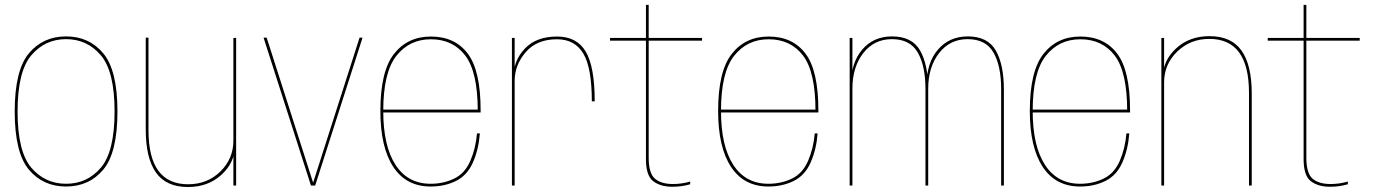

<svg xmlns="http://www.w3.org/2000/svg" viewBox="-20 -744 5519 770"><path d="M245 4Q337.5 4 394.2 -63.8Q451 -131.5 451 -297Q451 -462 394.2 -530Q337.5 -598 245 -598Q152.5 -598 95.8 -530Q39 -462 39 -297Q39 -131.5 95.8 -63.8Q152.5 4 245 4ZM245 -7Q160.5 -7 105.5 -71.5Q50.5 -136 50.5 -297Q50.5 -457.5 105.5 -522.2Q160.5 -587 245 -587Q329.5 -587 384.5 -522.2Q439.5 -457.5 439.5 -297Q439.5 -136 384.5 -71.5Q329.5 -7 245 -7Z M916 0H927V-592H916V-107.5ZM575.5 -593H564.5V-224Q564.5 -110 605.5 -52Q646.5 6 734 6Q814.5 6 868 -43Q921.5 -92 921.5 -156.5L916 -180Q916 -107.5 863.8 -56.2Q811.5 -5 734.5 -5Q655 -5 615.2 -59Q575.5 -113 575.5 -222Z M1227 0H1244L1434 -593H1422L1235.5 -10.5H1236L1049.5 -593H1037Z M1707 4V-7Q1615.5 -7 1566.2 -82.8Q1517 -158.5 1517 -299Q1517 -453.5 1569.5 -520Q1622 -586.5 1708 -586.5Q1796.5 -586.5 1846.2 -520.8Q1896 -455 1896 -299L1900.5 -304.5H1512V-293H1907.5Q1907.5 -298 1907.5 -301.5Q1907.5 -461 1855.8 -529.2Q1804 -597.5 1708 -597.5Q1615 -597.5 1560.2 -528Q1505.5 -458.5 1505.5 -299Q1505.5 -153.5 1557.2 -74.8Q1609 4 1707 4ZM1707 -7V4Q1764 4 1809 -18.5Q1854 -41 1876.8 -92.8Q1899.5 -144.5 1904.5 -209H1893Q1888 -149.5 1866.2 -99Q1844.5 -48.5 1801.5 -27.8Q1758.5 -7 1707 -7Z M2353.5 -337.5H2365Q2365 -476 2329.2 -536.8Q2293.5 -597.5 2214 -597.5Q2130.5 -597.5 2084.8 -549Q2039 -500.5 2039 -434.5L2044 -419.5Q2044 -483.5 2088.5 -535Q2133 -586.5 2213.5 -586.5Q2285 -586.5 2319.2 -529.5Q2353.5 -472.5 2353.5 -337.5ZM2033 0H2044V-461.5V-592H2033Z M2676.5 5Q2714 5 2748 -5V-16Q2714.5 -6 2678.5 -6Q2632 -6 2606.8 -27.2Q2581.5 -48.5 2581.5 -112V-581H2795.5V-592H2581.5V-724.5H2570.5V-592H2426.5V-581H2570.5V-106Q2570.5 -39.5 2599.8 -17.2Q2629 5 2676.5 5Z M3061.5 4V-7Q2970 -7 2920.8 -82.8Q2871.5 -158.5 2871.5 -299Q2871.5 -453.5 2924 -520Q2976.5 -586.5 3062.5 -586.5Q3151 -586.5 3200.8 -520.8Q3250.5 -455 3250.5 -299L3255 -304.5H2866.5V-293H3262Q3262 -298 3262 -301.5Q3262 -461 3210.2 -529.2Q3158.5 -597.5 3062.5 -597.5Q2969.5 -597.5 2914.8 -528Q2860 -458.5 2860 -299Q2860 -153.5 2911.8 -74.8Q2963.5 4 3061.5 4ZM3061.5 -7V4Q3118.5 4 3163.5 -18.5Q3208.5 -41 3231.2 -92.8Q3254 -144.5 3259 -209H3247.5Q3242.5 -149.5 3220.8 -99Q3199 -48.5 3156 -27.8Q3113 -7 3061.5 -7Z M3387.5 0H3398.5V-481V-592H3387.5ZM3691.5 0H3702.5V-384.5Q3702.5 -484 3670.2 -541Q3638 -598 3557.5 -598Q3483 -598 3437.8 -545Q3392.5 -492 3392.5 -402L3398.5 -388Q3398.5 -475 3442 -531Q3485.5 -587 3557 -587Q3629.5 -587 3660.5 -533.5Q3691.5 -480 3691.5 -386.5ZM3995 0H4006V-384.5Q4006 -484 3973.8 -541Q3941.5 -598 3861.5 -598Q3787 -598 3741.5 -545Q3696 -492 3696 -402L3702.5 -388Q3702.5 -475 3746 -531Q3789.5 -587 3860.5 -587Q3933.5 -587 3964.2 -533.5Q3995 -480 3995 -386.5Z M4311.5 4V-7Q4220 -7 4170.8 -82.8Q4121.5 -158.5 4121.5 -299Q4121.5 -453.5 4174 -520Q4226.5 -586.5 4312.5 -586.5Q4401 -586.5 4450.8 -520.8Q4500.5 -455 4500.5 -299L4505 -304.5H4116.5V-293H4512Q4512 -298 4512 -301.5Q4512 -461 4460.2 -529.2Q4408.5 -597.5 4312.5 -597.5Q4219.5 -597.5 4164.8 -528Q4110 -458.5 4110 -299Q4110 -153.5 4161.8 -74.8Q4213.5 4 4311.5 4ZM4311.5 -7V4Q4368.5 4 4413.5 -18.5Q4458.5 -41 4481.2 -92.8Q4504 -144.5 4509 -209H4497.5Q4492.5 -149.5 4470.8 -99Q4449 -48.5 4406 -27.8Q4363 -7 4311.5 -7Z M4637.5 0H4648.5V-458V-592H4637.5ZM4989 0H5000V-369Q5000 -483.5 4959 -541.2Q4918 -599 4830.5 -599Q4750 -599 4697 -550.2Q4644 -501.5 4644 -436.5L4648.5 -413.5Q4648.5 -486 4701 -537Q4753.5 -588 4830 -588Q4909.5 -588 4949.2 -534Q4989 -480 4989 -371Z M5314 5Q5351.5 5 5385.5 -5V-16Q5352 -6 5316 -6Q5269.5 -6 5244.2 -27.2Q5219 -48.5 5219 -112V-581H5433V-592H5219V-724.5H5208V-592H5064V-581H5208V-106Q5208 -39.5 5237.2 -17.2Q5266.5 5 5314 5Z"/></svg>

Font: Anybody UltraCondensed Thin Thin
Style: Regular
Weight: 250
Version: Version 1.111